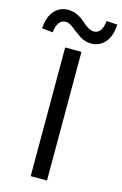

<svg xmlns="http://www.w3.org/2000/svg" viewBox="-189 -999 674 1058"><g transform="rotate(15 147.5 -469.5)"><path d="M100 0V-734H193V0ZM231 -792Q196 -792 166 -812Q136 -832 111.5 -852Q87 -872 66 -872Q44 -872 29.5 -852.5Q15 -833 12 -797L-50 -803Q-47 -866 -16.5 -902.5Q14 -939 64 -939Q92 -939 117.5 -926.5Q143 -914 158 -899.5Q173 -885 192.5 -872.5Q212 -860 229 -860Q275 -860 283 -934L345 -930Q342 -866 311.5 -829Q281 -792 231 -792Z"/></g></svg>

Font: Noto Sans SC
Style: Regular
Weight: 400
Designer: Ryoko NISHIZUKA  (kana, bopomofo & ideographs); Paul D. Hunt (Latin, Greek & Cyrillic); Sandoll Communications , Soo-you
Foundry: Adobe
Version: Version 2.002;hotconv 1.0.116;makeotfexe 2.5.65601